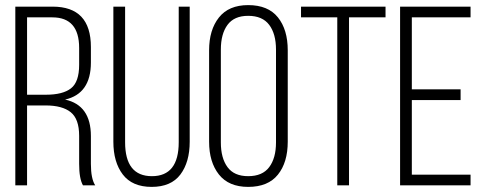

<svg xmlns="http://www.w3.org/2000/svg" viewBox="-20 -726 1898 752"><path d="M40 -700H186Q336 -700 336 -542V-481Q336 -359 235 -336Q336 -314 336 -193V-84Q336 -26 353 0H305Q290 -26 290 -84V-194Q290 -260 257 -286.5Q224 -313 159 -313H86V0H40ZM86 -355H160Q226 -355 258 -380Q290 -405 290 -472V-538Q290 -658 185 -658H86Z M470 -700V-169Q470 -36 575 -36Q680 -36 680 -169V-700H723V-171Q723 -91 686.5 -42.5Q650 6 574 6Q498 6 461 -42.5Q424 -91 424 -171V-700Z M799 -171V-529Q799 -609 837.5 -657.5Q876 -706 952 -706Q1030 -706 1068.5 -658Q1107 -610 1107 -529V-171Q1107 -90 1068.5 -42Q1030 6 952 6Q876 6 837.5 -42.5Q799 -91 799 -171ZM845 -532V-168Q845 -107 871 -71.5Q897 -36 952 -36Q1008 -36 1034.5 -71.5Q1061 -107 1061 -168V-532Q1061 -593 1034.5 -628.5Q1008 -664 952 -664Q897 -664 871 -628.5Q845 -593 845 -532Z M1347 0H1301V-658H1159V-700H1490V-658H1347Z M1593 -376H1784V-334H1593V-42H1823V0H1547V-700H1823V-658H1593Z"/></svg>

Font: Bebas Neue Book
Style: Regular
Weight: 400
Designer: Ryoichi Tsunekawa
Foundry: Ryoichi Tsunekawa
Version: Version 001.003